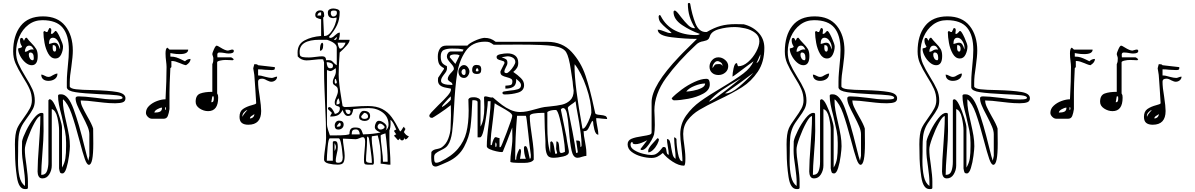

<svg xmlns="http://www.w3.org/2000/svg" viewBox="-20 -1099 8170 1313"><path d="M82 -112Q82 -184 97 -220Q108 -246 141 -291Q170 -331 184 -357.5Q198 -384 198 -413Q198 -454 182.5 -489.5Q167 -525 135 -575Q102 -629 86 -666Q70 -703 70 -747Q70 -856 121 -921.5Q172 -987 274 -987Q374 -987 426 -922Q478 -857 478 -753Q478 -715 468 -643Q457 -577 457 -533V-507Q462 -493 500.5 -488.5Q539 -484 612 -483Q722 -480 780 -470Q838 -460 838 -427Q838 -406 819.5 -399.5Q801 -393 772 -393H760Q728 -393 691.5 -397Q655 -401 647 -402Q571 -412 532 -412Q532 -392 543 -368Q554 -344 577 -303Q609 -248 617 -220L618 -118Q618 28 588 28Q574 28 560 -12Q546 -52 524 -136Q493 -254 468.5 -323Q444 -392 411 -420Q410 -418 410 -413Q410 -379 416 -345Q422 -311 434 -260Q446 -207 452 -171.5Q458 -136 458 -99Q458 -79 452 -33Q446 13 434.5 50Q423 87 407 87Q394 87 390.5 79.5Q387 72 384 53V-207Q384 -245 372.5 -295Q361 -345 334 -353V33Q334 65 317 93Q300 121 270 121Q252 121 244.5 107Q237 93 237 74Q237 10 247 -116Q248 -132 252 -192.5Q256 -253 256 -305Q241 -305 216 -259Q191 -213 170.5 -157Q150 -101 150 -78Q150 -35 161 33Q171 105 171 143V185Q171 194 157 194H151Q108 194 95.5 111.5Q83 29 83 -53V-57ZM103 2Q103 62 113 107.5Q123 153 151 173V147Q151 110 141 40Q130 -26 130 -70L131 -133Q136 -159 159.5 -206.5Q183 -254 212 -290.5Q241 -327 264 -327Q276 -327 277 -320L278 -203Q278 -153 270 -53Q262 47 262 97Q292 97 301.5 70.5Q311 44 311 7V-413Q311 -414 317 -420H321Q336 -420 355 -381Q374 -342 389 -293.5Q404 -245 404 -227V47Q422 17 427 -16Q432 -49 432 -100V-123Q432 -165 424.5 -203.5Q417 -242 402 -305Q389 -353 383 -384.5Q377 -416 377 -444Q377 -454 392 -454H399Q446 -454 483 -353.5Q520 -253 558 -96Q578 -14 584 0L591 -33V-181Q591 -204 579 -233Q567 -262 543 -308Q519 -353 508 -379.5Q497 -406 497 -427Q497 -440 517 -440Q556 -440 636 -430Q707 -419 754 -419H777Q818 -419 818 -430Q818 -443 779 -447.5Q740 -452 660 -455Q553 -460 497 -468.5Q441 -477 437 -500V-540Q437 -570 440 -604Q443 -638 444 -649Q451 -712 451 -758Q451 -858 408.5 -909.5Q366 -961 270 -961Q216 -961 175 -930Q134 -899 112 -848.5Q90 -798 90 -743Q90 -700 106 -663.5Q122 -627 154 -575Q186 -524 202 -488Q218 -452 218 -410Q218 -379 205 -354Q192 -329 166 -294Q135 -253 124 -227Q111 -197 107.5 -165Q104 -133 104 -89V-64ZM284 -887 297 -880H304L317 -907H320Q331 -907 331 -892Q331 -886 329.5 -878.5Q328 -871 328 -869L336 -867Q338 -867 347 -875.5Q356 -884 357 -887H361Q370 -887 390.5 -842Q411 -797 411 -781Q411 -753 398 -726Q385 -699 359 -699Q329 -699 310.5 -731.5Q292 -764 284.5 -805.5Q277 -847 277 -877V-880Q278 -883 280.5 -885Q283 -887 284 -887ZM131 -780Q123 -793 120 -802Q117 -811 117 -823Q117 -840 127 -840Q133 -840 136.5 -834.5Q140 -829 144 -820Q148 -830 151.5 -835.5Q155 -841 161 -841Q164 -841 164 -840Q176 -823 195 -804Q217 -782 227.5 -764Q238 -746 238 -716Q238 -653 197 -653Q175 -653 153.5 -671.5Q132 -690 118 -716.5Q104 -743 104 -764V-767Q107 -769 117.5 -771Q128 -773 131 -780ZM391 -760V-773Q391 -795 376.5 -818Q362 -841 342 -841Q315 -841 315 -799Q322 -799 333 -803Q344 -807 352 -807Q368 -807 375.5 -795.5Q383 -784 391 -760ZM340 -775Q340 -746 354 -746Q364 -746 364 -767Q364 -791 341 -791ZM150 -745Q159 -745 165 -748Q171 -751 172 -752Q185 -761 200 -761L211 -760Q210 -762 205 -770.5Q200 -779 194 -783Q188 -787 180 -787Q165 -787 157.5 -774Q150 -761 150 -745ZM204 -687Q211 -687 211 -702Q211 -740 187 -740Q177 -740 177 -724Q177 -711 184.5 -699Q192 -687 204 -687ZM286 -581Q300 -573 310 -573Q319 -573 327 -576.5Q335 -580 342 -585Q345 -586 354 -591Q363 -596 373 -596Q373 -572 355 -559Q337 -546 311 -546Q289 -546 275.5 -557Q262 -568 262 -589Q272 -589 286 -581Z M1432 -471V-660Q1437 -672 1438 -679.5Q1439 -687 1439 -700Q1439 -707 1435.5 -716Q1432 -725 1432 -730Q1432 -737 1443 -762Q1454 -787 1462 -787Q1467 -787 1486 -775Q1521 -753 1539 -753Q1544 -754 1552 -756.5Q1560 -759 1565 -760H1569Q1579 -760 1579 -750Q1579 -733 1543 -733Q1532 -733 1512 -737Q1506 -738 1498.5 -739Q1491 -740 1480 -740Q1466 -740 1466 -724L1467 -707H1559Q1562 -707 1568.5 -702.5Q1575 -698 1579 -693L1572 -687Q1558 -687 1551 -688L1523 -689Q1504 -689 1484.5 -684.5Q1465 -680 1465 -673V-460Q1470 -451 1471 -446Q1472 -441 1472 -431Q1472 -339 1403 -339Q1373 -339 1345.5 -357Q1318 -375 1318 -403Q1318 -448 1349.5 -459.5Q1381 -471 1432 -471ZM1112 -420Q1119 -552 1119 -641Q1119 -656 1115 -688Q1114 -696 1113 -707Q1112 -718 1112 -733Q1112 -748 1114.5 -759Q1117 -770 1125 -773L1139 -760H1267Q1267 -729 1209 -729Q1185 -729 1166 -732.5Q1147 -736 1145 -736V-712Q1169 -712 1185.5 -706.5Q1202 -701 1219.5 -692.5Q1237 -684 1245 -680Q1261 -696 1283 -696Q1283 -672 1252 -653Q1240 -655 1228 -660Q1216 -665 1211 -667Q1194 -674 1181 -678Q1168 -682 1152 -682V-640L1145 -633Q1139 -514 1139 -467V-353Q1135 -325 1127.5 -306Q1120 -287 1099 -287H1019Q1004 -287 991 -300Q978 -313 978 -327Q978 -355 1000.5 -376Q1023 -397 1054.5 -408.5Q1086 -420 1112 -420ZM1703 -380Q1714 -383 1722.5 -386Q1731 -389 1732 -393Q1727 -464 1726 -490Q1724 -513 1722.5 -540Q1721 -567 1719 -587Q1719 -591 1715.5 -609.5Q1712 -628 1712 -630V-633L1719 -660H1725Q1733 -660 1736.5 -659Q1740 -658 1745 -653L1859 -640Q1860 -640 1860 -635Q1860 -625 1855 -622.5Q1850 -620 1840 -620H1836Q1821 -620 1791 -622Q1769 -625 1745 -625V-583Q1766 -583 1793 -574Q1823 -566 1839 -566Q1845 -566 1856 -570.5Q1867 -575 1875 -575Q1875 -560 1863 -550Q1851 -540 1835 -540Q1824 -540 1804 -550Q1786 -561 1772 -561Q1745 -561 1745 -541Q1745 -500 1756 -438Q1766 -372 1766 -340Q1766 -246 1678 -246Q1649 -246 1633.5 -258.5Q1618 -271 1618 -300Q1618 -337 1641.5 -353.5Q1665 -370 1703 -380ZM1425 -400H1429Q1442 -400 1442 -426L1441 -440H1432ZM1109 -355Q1109 -346 1111 -346Q1112 -346 1113.5 -349.5Q1115 -353 1115 -356Q1115 -364 1112 -367H1111Q1109 -367 1109 -355ZM1036 -329Q1060 -329 1074 -335.5Q1088 -342 1088 -363Q1075 -363 1055.5 -352Q1036 -341 1036 -329ZM1638 -307Q1638 -302 1639 -300Q1643 -314 1657 -329.5Q1671 -345 1672 -347Q1659 -343 1648.5 -331Q1638 -319 1638 -307ZM1689 -289Q1701 -289 1710 -297Q1719 -305 1719 -317V-320Q1716 -315 1707.5 -310.5Q1699 -306 1694 -301Q1689 -296 1689 -289Z M2203 -83Q2210 -125 2210 -156Q2210 -254 2203 -392Q2202 -414 2199 -489Q2196 -564 2196 -630V-673L2190 -693L2177 -694Q2160 -694 2126 -690Q2092 -686 2075 -686Q2059 -686 2043 -693Q2027 -700 2016 -713L2015 -740Q2015 -797 2062.5 -822.5Q2110 -848 2176 -853V-967Q2155 -972 2145.5 -977.5Q2136 -983 2136 -997Q2136 -1011 2145.5 -1019.5Q2155 -1028 2169 -1028Q2185 -1028 2191 -1020Q2197 -1012 2197 -994Q2197 -981 2190 -980L2196 -853H2200Q2221 -853 2240 -876Q2259 -899 2270.5 -929.5Q2282 -960 2282 -979Q2277 -979 2271 -977Q2265 -975 2260 -975Q2242 -975 2232 -983.5Q2222 -992 2222 -1014Q2222 -1028 2233 -1034.5Q2244 -1041 2258 -1041Q2273 -1041 2288 -1035.5Q2303 -1030 2303 -1017Q2303 -966 2285 -927.5Q2267 -889 2230 -847Q2232 -841 2236 -840H2240Q2253 -840 2270 -857Q2281 -867 2288 -871.5Q2295 -876 2304 -876Q2304 -846 2296 -827H2371Q2371 -810 2348 -784.5Q2325 -759 2303 -740Q2296 -652 2296 -588Q2296 -534 2316 -416L2323 -373L2336 -367H2339Q2366 -367 2418 -371Q2431 -372 2450.5 -373Q2470 -374 2496 -374Q2555 -374 2594 -353.5Q2633 -333 2659 -297Q2685 -261 2716 -200Q2722 -203 2725.5 -209Q2729 -215 2730 -216Q2736 -228 2743 -233Q2743 -229 2747 -223.5Q2751 -218 2753 -218Q2751 -213 2747 -205.5Q2743 -198 2742 -196Q2756 -172 2776 -167Q2773 -161 2766 -153.5Q2759 -146 2753 -146Q2750 -146 2747 -150Q2744 -154 2743 -158V-154Q2743 -139 2730 -139Q2716 -139 2716 -153L2703 -140Q2700 -141 2688.5 -155Q2677 -169 2675 -170Q2675 -173 2681 -176.5Q2687 -180 2690 -180Q2687 -184 2683 -190Q2679 -196 2676 -200V-207Q2678 -208 2683 -210.5Q2688 -213 2690 -213Q2688 -217 2676.5 -243Q2665 -269 2650 -280L2651 -257Q2651 -226 2643 -207V-137Q2643 -110 2647 -54Q2648 -40 2649 -20Q2650 0 2650 27H2636Q2626 25 2609.5 23Q2593 21 2583 20Q2584 7 2584 -20Q2584 -106 2563 -173L2523 -167L2522 -151Q2522 -124 2530 -70Q2531 -62 2534 -36.5Q2537 -11 2537 11Q2537 25 2530 27H2495Q2478 27 2473.5 21Q2469 15 2469 -7Q2469 -27 2473 -69Q2477 -109 2477 -130Q2477 -161 2461 -161Q2452 -161 2438 -154Q2422 -147 2413 -147Q2399 -147 2371 -149Q2341 -151 2325 -151Q2325 -131 2331 -93Q2337 -53 2337 -34Q2337 -2 2328.5 12.5Q2320 27 2290 27Q2258 27 2227 19.5Q2196 12 2196 -9Q2196 -29 2199 -52Q2202 -75 2203 -83ZM2259 -986Q2270 -986 2277 -993Q2284 -1000 2284 -1010Q2284 -1021 2279.5 -1024Q2275 -1027 2263 -1027Q2251 -1027 2246.5 -1023.5Q2242 -1020 2242 -1009Q2242 -1001 2246.5 -993.5Q2251 -986 2259 -986ZM2150 -993H2176V-1015Q2165 -1015 2159 -1010Q2153 -1005 2150 -993ZM2263 -827Q2265 -826 2270 -826Q2276 -826 2279.5 -831Q2283 -836 2283 -843V-847ZM2224 -688Q2239 -688 2245.5 -684.5Q2252 -681 2260 -672Q2271 -659 2283 -653V-773Q2283 -805 2216 -827H2166Q2029 -827 2029 -744Q2029 -727 2032.5 -719.5Q2036 -712 2049.5 -709Q2063 -706 2093 -706Q2109 -706 2139 -710Q2169 -714 2184 -714Q2210 -714 2210 -687ZM2190 -794V-790Q2190 -752 2168 -752V-757Q2168 -800 2183 -807Q2190 -804 2190 -794ZM2303 -767Q2304 -766 2306 -766Q2317 -766 2328.5 -780Q2340 -794 2343 -807H2289Q2294 -777 2303 -767ZM2238 -632Q2249 -632 2253 -636Q2257 -640 2257 -651Q2257 -662 2243 -668Q2229 -674 2214 -674Q2214 -658 2219.5 -645Q2225 -632 2238 -632ZM2216 -247Q2216 -236 2223 -212Q2230 -188 2236 -173H2266Q2370 -173 2370 -184Q2370 -206 2378.5 -216.5Q2387 -227 2408 -227Q2435 -227 2444.5 -218.5Q2454 -210 2463 -180Q2534 -182 2583 -193Q2580 -194 2568.5 -199.5Q2557 -205 2550 -212.5Q2543 -220 2543 -230Q2543 -244 2550.5 -258.5Q2558 -273 2571 -273Q2586 -273 2605 -259.5Q2624 -246 2624 -231Q2624 -223 2622.5 -217.5Q2621 -212 2616 -207Q2627 -213 2632 -223.5Q2637 -234 2637 -246Q2637 -300 2596.5 -330Q2556 -360 2501 -360Q2461 -360 2396 -353Q2392 -330 2385 -318Q2378 -306 2359 -306Q2336 -306 2323 -347Q2308 -319 2289.5 -310.5Q2271 -302 2238 -302Q2238 -307 2243 -314.5Q2248 -322 2250 -327Q2248 -329 2223 -353V-360Q2224 -363 2226.5 -365Q2229 -367 2230 -367Q2242 -367 2253 -351.5Q2264 -336 2270 -320Q2304 -326 2304 -358Q2304 -365 2300.5 -368Q2297 -371 2289 -373Q2280 -375 2274.5 -380Q2269 -385 2269 -398Q2269 -414 2280 -436Q2284 -445 2287.5 -456Q2291 -467 2291 -477Q2291 -494 2285.5 -501.5Q2280 -509 2271 -514Q2263 -519 2259.5 -523.5Q2256 -528 2256 -539Q2256 -553 2266 -573Q2277 -593 2277 -610Q2277 -630 2276 -633Q2251 -613 2240 -613H2236L2216 -620ZM2269 -539Q2269 -528 2276 -527Q2282 -529 2283 -533V-540L2276 -560Q2271 -558 2270 -555.5Q2269 -553 2269 -547V-543ZM2281 -385Q2303 -385 2303 -396V-400L2296 -427Q2281 -417 2281 -385ZM2364 -319Q2370 -319 2373.5 -324.5Q2377 -330 2377 -337Q2377 -349 2353 -349H2342Q2342 -338 2348 -328.5Q2354 -319 2364 -319ZM2468 -341Q2487 -341 2499 -332.5Q2511 -324 2511 -306Q2511 -289 2500.5 -280.5Q2490 -272 2473 -272Q2459 -272 2447.5 -278.5Q2436 -285 2436 -299Q2436 -314 2445 -327.5Q2454 -341 2468 -341ZM2473 -286Q2483 -286 2490 -290Q2497 -294 2497 -303Q2497 -313 2489.5 -320Q2482 -327 2472 -327H2470Q2450 -307 2450 -301V-300Q2453 -286 2473 -286ZM2299 -274Q2313 -274 2321.5 -267.5Q2330 -261 2330 -247Q2330 -232 2319.5 -222.5Q2309 -213 2293 -213Q2269 -213 2269 -241Q2269 -254 2277 -264Q2285 -274 2299 -274ZM2283 -233H2293Q2302 -233 2306 -236Q2310 -239 2310 -247Q2310 -257 2303 -260Q2287 -247 2283 -233ZM2583 -213Q2591 -213 2600.5 -218Q2610 -223 2610 -230V-233Q2594 -254 2579 -254Q2573 -254 2567.5 -247Q2562 -240 2562 -233Q2562 -225 2568 -219Q2574 -213 2583 -213ZM2385 -180H2440Q2440 -194 2433.5 -204Q2427 -214 2414 -214Q2397 -214 2391 -206.5Q2385 -199 2385 -180ZM2591 -83Q2599 -23 2599 7H2631Q2631 -79 2616 -187Q2615 -186 2599 -181.5Q2583 -177 2583 -171Q2583 -141 2591 -83ZM2518 15H2523Q2523 -20 2513 -85.5Q2503 -151 2503 -153L2496 -167L2490 -160V-138Q2490 -123 2489 -103Q2488 -83 2487 -72Q2483 -28 2483 -4Q2483 8 2492.5 11.5Q2502 15 2518 15ZM2293 14Q2310 14 2317 4.5Q2324 -5 2324 -23Q2323 -36 2320 -67Q2317 -98 2310.5 -125.5Q2304 -153 2296 -153H2236Q2226 -153 2220.5 -92Q2215 -31 2215 0H2256V-127Q2256 -134 2270 -134Q2283 -134 2286.5 -122.5Q2290 -111 2290 -93Q2290 -73 2283 -47Q2282 -42 2279 -27Q2276 -12 2276 1Q2276 9 2280 11.5Q2284 14 2293 14ZM2277 -93Q2277 -101 2274.5 -107Q2272 -113 2268 -120V-66Q2272 -73 2274.5 -79.5Q2277 -86 2277 -93Z M2930 -60Q2938 -70 2947 -74Q2956 -78 2969 -80Q2972 -81 2983 -83.5Q2994 -86 3003 -93Q3032 -115 3045.5 -151Q3059 -187 3061 -218.5Q3063 -250 3064 -310L3063 -380Q3028 -352 2983.5 -322.5Q2939 -293 2936 -293Q2916 -293 2916 -308Q2916 -315 2929.5 -330Q2943 -345 2977 -379Q3018 -418 3041 -444.5Q3064 -471 3064 -487Q3064 -491 3063 -493Q3055 -495 3029 -499.5Q3003 -504 2989 -516Q2975 -528 2975 -550L2976 -567L3016 -627V-633Q2989 -647 2981.5 -664.5Q2974 -682 2974 -713Q2974 -743 2987.5 -765Q3001 -787 3030 -787H3176Q3188 -802 3224 -819Q3260 -836 3290 -840H3293Q3316 -840 3333.5 -834Q3351 -828 3370 -813H3723Q3826 -813 3889.5 -743.5Q3953 -674 3984 -582Q4015 -490 4043 -358Q4046 -347 4050 -327Q4051 -320 4060 -317Q4069 -314 4085 -313Q4108 -311 4119.5 -306Q4131 -301 4132 -285Q4122 -285 4111 -286.5Q4100 -288 4094 -288Q4076 -291 4057 -291Q4057 -277 4060 -259.5Q4063 -242 4064 -237Q4072 -199 4072 -178Q4053 -178 4044.5 -213.5Q4036 -249 4036 -267L4030 -273Q4022 -259 4018 -250.5Q4014 -242 4012 -237Q4003 -217 3996 -209.5Q3989 -202 3971 -202Q3971 -176 3981 -128Q3982 -121 3986 -97.5Q3990 -74 3990 -53V-33Q3981 -33 3961 -27Q3942 -20 3929 -20Q3900 -20 3889 -68Q3878 -116 3871 -207Q3865 -284 3857 -322Q3849 -360 3830 -360Q3827 -360 3821.5 -356.5Q3816 -353 3816 -350V-347L3850 -180Q3853 -169 3858 -132Q3869 -71 3870 -67V-59Q3870 -38 3832 -29Q3794 -20 3762 -20Q3730 -20 3720 -44.5Q3710 -69 3710 -108V-133Q3708 -153 3705.5 -221Q3703 -289 3703 -327H3683Q3656 -327 3629.5 -322.5Q3603 -318 3603 -305Q3603 -275 3607.5 -240Q3612 -205 3617 -171Q3618 -164 3624 -120.5Q3630 -77 3630 -37V-7Q3616 15 3563 15H3547Q3470 15 3470 7Q3470 -25 3477 -72Q3478 -80 3481 -106Q3484 -132 3484 -153L3483 -227Q3477 -209 3447 -133Q3447 -133 3423 -73Q3422 -71 3420.5 -66Q3419 -61 3416.5 -60Q3414 -59 3410 -59Q3398 -59 3373 -64.5Q3348 -70 3328.5 -79Q3309 -88 3309 -99Q3309 -157 3322 -252Q3323 -263 3329 -312.5Q3335 -362 3335 -407H3316Q3316 -388 3308 -325Q3300 -262 3288 -211Q3276 -160 3263 -160H3246V-400Q3246 -408 3237.5 -411Q3229 -414 3220 -414Q3213 -414 3210 -413Q3206 -299 3197.5 -230Q3189 -161 3153.5 -94.5Q3118 -28 3043 7Q3040 8 3004.5 24Q2969 40 2960 40Q2940 40 2934.5 23Q2929 6 2929 -19V-27Q2929 -55 2930 -60ZM2962 14Q2971 14 2979.5 11Q2988 8 2990 7Q3069 -31 3111.5 -81.5Q3154 -132 3169.5 -194.5Q3185 -257 3185 -343Q3185 -366 3183 -420Q3188 -429 3197 -431.5Q3206 -434 3219 -434H3225Q3237 -434 3251.5 -427Q3266 -420 3266 -407V-233Q3292 -276 3292 -367Q3292 -393 3290 -433Q3292 -439 3296 -440H3299Q3307 -440 3321 -436Q3335 -432 3342 -432Q3347 -432 3350 -433Q3390 -399 3414.5 -380.5Q3439 -362 3471 -347.5Q3503 -333 3536 -333Q3560 -333 3583 -337.5Q3606 -342 3641 -352Q3687 -365 3703 -367Q3716 -369 3740 -371Q3791 -376 3823.5 -383.5Q3856 -391 3879.5 -413.5Q3903 -436 3903 -479Q3900 -494 3898.5 -512.5Q3897 -531 3896 -541L3884 -620Q3871 -711 3851.5 -742.5Q3832 -774 3767 -784Q3702 -794 3523 -794Q3381 -794 3356 -793Q3338 -806 3327.5 -810Q3317 -814 3297 -814Q3209 -814 3164.5 -749.5Q3120 -685 3106 -595Q3092 -505 3085 -363Q3080 -256 3072 -196.5Q3064 -137 3043 -107Q3036 -96 3024.5 -88Q3013 -80 2994 -71Q2971 -60 2960 -50.5Q2949 -41 2949 -27V-15Q2949 14 2962 14ZM3074 -518Q3074 -527 3070 -531.5Q3066 -536 3058 -540Q3057 -541 3052.5 -544Q3048 -547 3045 -551Q3042 -555 3042 -560Q3042 -579 3071 -608Q3074 -611 3079 -617.5Q3084 -624 3084 -627Q3084 -638 3078.5 -646.5Q3073 -655 3061 -668Q3048 -683 3042 -692.5Q3036 -702 3036 -714Q3036 -726 3044 -736.5Q3052 -747 3063 -747H3143L3150 -760Q3128 -765 3113.5 -766Q3099 -767 3072 -767Q3037 -767 3015.5 -757.5Q2994 -748 2994 -713Q2994 -687 3002 -672.5Q3010 -658 3036 -647L3037 -633Q3037 -621 3031.5 -611Q3026 -601 3016 -589Q3006 -576 3001 -566.5Q2996 -557 2996 -546Q2996 -518 3074 -518ZM3463 -479Q3501 -482 3522 -489Q3543 -496 3543 -516Q3543 -531 3527.5 -544.5Q3512 -558 3510 -560V-551Q3510 -519 3491 -506Q3472 -493 3436 -493V-513Q3442 -514 3457.5 -515Q3473 -516 3478.5 -522Q3484 -528 3484 -542Q3484 -555 3474.5 -560.5Q3465 -566 3446 -571Q3425 -576 3413.5 -583Q3402 -590 3402 -607L3403 -613L3430 -667V-670Q3430 -677 3424 -680Q3418 -683 3406 -686Q3392 -689 3384 -694Q3376 -699 3376 -710Q3376 -723 3402.5 -728.5Q3429 -734 3450 -734Q3484 -734 3504 -718Q3524 -702 3524 -669Q3524 -649 3515.5 -635Q3507 -621 3490 -607Q3521 -586 3542.5 -564.5Q3564 -543 3564 -517Q3564 -478 3522 -465.5Q3480 -453 3432 -453Q3416 -453 3416 -464Q3416 -471 3426.5 -473.5Q3437 -476 3463 -479ZM3094 -662 3123 -720Q3114 -725 3107.5 -726Q3101 -727 3089 -727Q3078 -727 3067 -723.5Q3056 -720 3056 -710V-707ZM3444 -599Q3452 -599 3466.5 -613.5Q3481 -628 3492.5 -646.5Q3504 -665 3504 -675Q3504 -694 3487.5 -704Q3471 -714 3450 -714Q3445 -713 3433 -711.5Q3421 -710 3410 -707Q3432 -700 3441 -693.5Q3450 -687 3450 -669Q3450 -656 3439 -638Q3429 -620 3429 -610Q3429 -599 3444 -599ZM3963 -220Q3964 -219 3966 -219Q3976 -219 3989.5 -241.5Q4003 -264 4013.5 -292Q4024 -320 4024 -328Q4024 -403 3990 -502Q3956 -601 3910 -660L3909 -643Q3909 -516 3963 -220ZM3238 -655Q3256 -655 3263.5 -648Q3271 -641 3271 -623Q3271 -607 3264 -600Q3257 -593 3241 -593Q3209 -593 3209 -620Q3209 -655 3238 -655ZM3153 -654Q3168 -654 3179 -639.5Q3190 -625 3190 -610Q3190 -595 3179.5 -580.5Q3169 -566 3154 -566Q3135 -566 3125 -578.5Q3115 -591 3115 -611Q3115 -626 3126.5 -640Q3138 -654 3153 -654ZM3234 -613Q3236 -611 3243 -611Q3249 -611 3252 -613Q3252 -630 3243 -633Q3234 -630 3234 -613ZM3153 -586Q3164 -586 3164 -604V-611Q3164 -627 3153 -627Q3145 -627 3140.5 -620.5Q3136 -614 3136 -607Q3136 -599 3140.5 -592.5Q3145 -586 3153 -586ZM3003 -373V-367Q3016 -373 3039.5 -393.5Q3063 -414 3063 -420V-440Q3053 -432 3028 -404Q3003 -376 3003 -373ZM3920 -53Q3925 -53 3928 -54Q3931 -55 3931 -62L3920 -138Q3936 -138 3941 -136Q3946 -134 3947.5 -123Q3949 -112 3950 -93Q3957 -95 3957 -106V-109Q3957 -142 3952 -182Q3947 -222 3941 -258Q3935 -294 3933 -304Q3921 -366 3916 -407Q3904 -395 3886 -384Q3874 -376 3868.5 -370.5Q3863 -365 3863 -360Q3877 -293 3895 -199Q3913 -105 3920 -53ZM3403 -93Q3407 -93 3445 -193Q3483 -293 3483 -307Q3483 -319 3462 -333.5Q3441 -348 3401 -370Q3393 -374 3380.5 -381.5Q3368 -389 3363 -393Q3360 -360 3356.5 -332.5Q3353 -305 3351 -283Q3343 -225 3339 -185Q3335 -145 3335 -107H3343Q3348 -130 3355 -145.5Q3362 -161 3369 -161Q3375 -161 3381.5 -158Q3388 -155 3396 -155V-93ZM3772 -75Q3776 -46 3780 -46Q3782 -46 3786 -48.5Q3790 -51 3790 -53Q3789 -58 3786.5 -66.5Q3784 -75 3783 -80L3785 -132Q3796 -132 3799.5 -121.5Q3803 -111 3804 -91Q3805 -70 3807.5 -61.5Q3810 -53 3819 -53H3823L3843 -60V-77Q3843 -97 3832.5 -166Q3822 -235 3807.5 -291Q3793 -347 3781 -347Q3742 -347 3723 -333V-238Q3723 -181 3727 -137.5Q3731 -94 3743 -53V-127L3750 -133Q3760 -130 3764.5 -115Q3769 -100 3772 -75ZM3503 -7H3510Q3510 -23 3515 -39.5Q3520 -56 3525.5 -67Q3531 -78 3533 -81Q3543 -81 3543 -64V-60Q3542 -51 3540 -36.5Q3538 -22 3536 -13H3576Q3563 -48 3563 -86Q3563 -100 3573 -100Q3581 -100 3587 -81.5Q3593 -63 3598 -35L3603 -13Q3610 -15 3610 -26V-29V-40Q3601 -101 3593 -183Q3580 -307 3576 -307H3516Q3503 -163 3503 -7ZM3367 -109Q3367 -93 3371 -93Q3376 -96 3376 -109Q3376 -117 3371 -125Q3367 -125 3367 -109Z M4435 -19Q4404 -19 4366 -29Q4328 -39 4300 -60Q4272 -81 4272 -112Q4272 -139 4298.5 -150Q4325 -161 4374 -168Q4407 -173 4421.5 -177.5Q4436 -182 4436 -193V-400Q4436 -514 4626 -713L4650 -738Q4739 -827 4746 -833Q4664 -833 4571 -844.5Q4478 -856 4478 -896Q4491 -896 4504.5 -891Q4518 -886 4521 -885Q4549 -873 4563 -873H4573Q4558 -891 4537 -906Q4510 -929 4497 -945.5Q4484 -962 4484 -987Q4486 -996 4492 -996Q4495 -996 4497 -992.5Q4499 -989 4500 -987Q4534 -922 4596.5 -890.5Q4659 -859 4738 -859Q4759 -859 4766 -867Q4702 -889 4644 -928Q4586 -967 4586 -1017V-1020Q4587 -1023 4589.5 -1025Q4592 -1027 4593 -1027Q4600 -1027 4610 -1016.5Q4620 -1006 4636 -984Q4665 -947 4686.5 -926.5Q4708 -906 4730 -906Q4732 -906 4733 -907Q4708 -947 4696 -987Q4684 -1027 4684 -1073Q4684 -1075 4686.5 -1077Q4689 -1079 4692 -1079Q4698 -1079 4700 -1073Q4712 -1000 4735.5 -940Q4759 -880 4807 -880H4813Q4864 -910 4908.5 -922Q4953 -934 5010 -934L5066 -933Q5129 -917 5168 -874.5Q5207 -832 5207 -771Q5207 -675 5162.5 -609Q5118 -543 5055 -503Q4992 -463 4891 -415Q4808 -375 4761.5 -347Q4715 -319 4683.5 -278.5Q4652 -238 4652 -183Q4652 -154 4660 -102Q4661 -94 4664 -68.5Q4667 -43 4667 -20V-10Q4667 34 4657 34Q4622 34 4579 6Q4536 -22 4513 -53Q4493 -36 4475.5 -27.5Q4458 -19 4435 -19ZM4647 4Q4647 -21 4644 -50Q4641 -79 4640 -89Q4632 -149 4632 -181Q4632 -252 4672 -308.5Q4712 -365 4769 -406Q4826 -447 4919 -502Q5013 -558 5063.5 -596.5Q5114 -635 5133 -680L5096 -653Q4994 -575 4989 -575Q4989 -597 4996.5 -632Q5004 -667 5017 -667H5020Q5021 -663 5023.5 -654.5Q5026 -646 5029 -646Q5062 -646 5095.5 -675Q5129 -704 5151 -745Q5173 -786 5173 -817Q5173 -852 5144.5 -874Q5116 -896 5076.5 -905Q5037 -914 5003 -914Q4948 -914 4895 -899Q4842 -884 4833 -847L4826 -833Q4819 -826 4811.5 -823Q4804 -820 4790 -817Q4760 -813 4740 -793Q4616 -678 4535.5 -567Q4455 -456 4455 -343Q4455 -326 4457 -294L4458 -244Q4458 -206 4453 -180Q4450 -167 4435.5 -140.5Q4421 -114 4403 -93.5Q4385 -73 4370 -73H4366Q4364 -74 4362 -76Q4360 -78 4360 -79V-80L4406 -140Q4400 -137 4384 -129.5Q4368 -122 4353.5 -117.5Q4339 -113 4326 -113Q4316 -113 4310.5 -116Q4305 -119 4305 -128Q4292 -128 4292 -109Q4292 -88 4318 -72Q4344 -56 4378 -47.5Q4412 -39 4434 -39Q4453 -39 4466 -46Q4479 -53 4490.5 -66Q4502 -79 4513 -93Q4515 -94 4520 -94Q4529 -94 4532.5 -87.5Q4536 -81 4537 -70Q4539 -56 4541.5 -49.5Q4544 -43 4553 -40V-47Q4553 -64 4547 -96Q4541 -130 4541 -148Q4555 -148 4560.5 -133.5Q4566 -119 4570 -89Q4576 -56 4581 -39Q4586 -22 4600 -13V-17Q4600 -48 4595 -85Q4594 -94 4592 -116.5Q4590 -139 4590 -158Q4591 -158 4591.5 -159Q4592 -160 4593 -160Q4596 -159 4600 -155.5Q4604 -152 4606 -149Q4606 -106 4616 -51Q4626 4 4647 4ZM5153 -667Q5165 -673 5172.5 -689Q5180 -705 5180 -720V-727ZM4893 -707Q4918 -707 4939 -689Q4960 -671 4960 -647Q4960 -620 4940 -603Q4920 -586 4893 -586Q4866 -586 4849 -601.5Q4832 -617 4832 -643Q4832 -668 4849.5 -687.5Q4867 -707 4893 -707ZM4853 -640V-633Q4864 -652 4870 -656.5Q4876 -661 4898 -661Q4906 -661 4911.5 -658.5Q4917 -656 4920 -647V-653Q4920 -664 4908.5 -672.5Q4897 -681 4886 -681Q4874 -681 4863.5 -667Q4853 -653 4853 -640ZM4939 -461Q4940 -460 4942 -460Q4980 -460 5033.5 -505.5Q5087 -551 5132 -601Q5058 -543 4939 -461ZM4827 -404Q4844 -408 4892.5 -443Q4941 -478 4986.5 -514.5Q5032 -551 5047 -564Q4965 -516 4915.5 -482Q4866 -448 4827 -404ZM4810 -560Q4825 -560 4829.5 -549Q4834 -538 4834 -522Q4834 -483 4789 -458.5Q4744 -434 4686.5 -423.5Q4629 -413 4592 -413Q4585 -413 4581.5 -415.5Q4578 -418 4573 -427Q4599 -455 4641.5 -486.5Q4684 -518 4730 -539Q4776 -560 4810 -560ZM4673 -473H4676Q4688 -473 4719 -478.5Q4750 -484 4776 -496.5Q4802 -509 4802 -528Q4771 -528 4730.5 -512Q4690 -496 4673 -473ZM4486 -147Q4486 -134 4474.5 -112Q4463 -90 4445.5 -73.5Q4428 -57 4413 -57V-73Q4417 -90 4445.5 -120.5Q4474 -151 4476 -154Q4481 -154 4486 -147Z M5359 -112Q5359 -184 5374 -220Q5385 -246 5418 -291Q5447 -331 5461 -357.5Q5475 -384 5475 -413Q5475 -454 5459.5 -489.5Q5444 -525 5412 -575Q5379 -629 5363 -666Q5347 -703 5347 -747Q5347 -856 5398 -921.5Q5449 -987 5551 -987Q5651 -987 5703 -922Q5755 -857 5755 -753Q5755 -715 5745 -643Q5734 -577 5734 -533V-507Q5739 -493 5777.5 -488.5Q5816 -484 5889 -483Q5999 -480 6057 -470Q6115 -460 6115 -427Q6115 -406 6096.5 -399.5Q6078 -393 6049 -393H6037Q6005 -393 5968.5 -397Q5932 -401 5924 -402Q5848 -412 5809 -412Q5809 -392 5820 -368Q5831 -344 5854 -303Q5886 -248 5894 -220L5895 -118Q5895 28 5865 28Q5851 28 5837 -12Q5823 -52 5801 -136Q5770 -254 5745.5 -323Q5721 -392 5688 -420Q5687 -418 5687 -413Q5687 -379 5693 -345Q5699 -311 5711 -260Q5723 -207 5729 -171.5Q5735 -136 5735 -99Q5735 -79 5729 -33Q5723 13 5711.5 50Q5700 87 5684 87Q5671 87 5667.5 79.5Q5664 72 5661 53V-207Q5661 -245 5649.5 -295Q5638 -345 5611 -353V33Q5611 65 5594 93Q5577 121 5547 121Q5529 121 5521.5 107Q5514 93 5514 74Q5514 10 5524 -116Q5525 -132 5529 -192.5Q5533 -253 5533 -305Q5518 -305 5493 -259Q5468 -213 5447.5 -157Q5427 -101 5427 -78Q5427 -35 5438 33Q5448 105 5448 143V185Q5448 194 5434 194H5428Q5385 194 5372.5 111.5Q5360 29 5360 -53V-57ZM5380 2Q5380 62 5390 107.5Q5400 153 5428 173V147Q5428 110 5418 40Q5407 -26 5407 -70L5408 -133Q5413 -159 5436.5 -206.5Q5460 -254 5489 -290.5Q5518 -327 5541 -327Q5553 -327 5554 -320L5555 -203Q5555 -153 5547 -53Q5539 47 5539 97Q5569 97 5578.5 70.5Q5588 44 5588 7V-413Q5588 -414 5594 -420H5598Q5613 -420 5632 -381Q5651 -342 5666 -293.5Q5681 -245 5681 -227V47Q5699 17 5704 -16Q5709 -49 5709 -100V-123Q5709 -165 5701.5 -203.5Q5694 -242 5679 -305Q5666 -353 5660 -384.5Q5654 -416 5654 -444Q5654 -454 5669 -454H5676Q5723 -454 5760 -353.5Q5797 -253 5835 -96Q5855 -14 5861 0L5868 -33V-181Q5868 -204 5856 -233Q5844 -262 5820 -308Q5796 -353 5785 -379.5Q5774 -406 5774 -427Q5774 -440 5794 -440Q5833 -440 5913 -430Q5984 -419 6031 -419H6054Q6095 -419 6095 -430Q6095 -443 6056 -447.5Q6017 -452 5937 -455Q5830 -460 5774 -468.5Q5718 -477 5714 -500V-540Q5714 -570 5717 -604Q5720 -638 5721 -649Q5728 -712 5728 -758Q5728 -858 5685.5 -909.5Q5643 -961 5547 -961Q5493 -961 5452 -930Q5411 -899 5389 -848.5Q5367 -798 5367 -743Q5367 -700 5383 -663.5Q5399 -627 5431 -575Q5463 -524 5479 -488Q5495 -452 5495 -410Q5495 -379 5482 -354Q5469 -329 5443 -294Q5412 -253 5401 -227Q5388 -197 5384.5 -165Q5381 -133 5381 -89V-64ZM5561 -887 5574 -880H5581L5594 -907H5597Q5608 -907 5608 -892Q5608 -886 5606.5 -878.5Q5605 -871 5605 -869L5613 -867Q5615 -867 5624 -875.5Q5633 -884 5634 -887H5638Q5647 -887 5667.5 -842Q5688 -797 5688 -781Q5688 -753 5675 -726Q5662 -699 5636 -699Q5606 -699 5587.5 -731.5Q5569 -764 5561.5 -805.5Q5554 -847 5554 -877V-880Q5555 -883 5557.5 -885Q5560 -887 5561 -887ZM5408 -780Q5400 -793 5397 -802Q5394 -811 5394 -823Q5394 -840 5404 -840Q5410 -840 5413.5 -834.5Q5417 -829 5421 -820Q5425 -830 5428.5 -835.5Q5432 -841 5438 -841Q5441 -841 5441 -840Q5453 -823 5472 -804Q5494 -782 5504.5 -764Q5515 -746 5515 -716Q5515 -653 5474 -653Q5452 -653 5430.5 -671.5Q5409 -690 5395 -716.5Q5381 -743 5381 -764V-767Q5384 -769 5394.5 -771Q5405 -773 5408 -780ZM5668 -760V-773Q5668 -795 5653.5 -818Q5639 -841 5619 -841Q5592 -841 5592 -799Q5599 -799 5610 -803Q5621 -807 5629 -807Q5645 -807 5652.5 -795.5Q5660 -784 5668 -760ZM5617 -775Q5617 -746 5631 -746Q5641 -746 5641 -767Q5641 -791 5618 -791ZM5427 -745Q5436 -745 5442 -748Q5448 -751 5449 -752Q5462 -761 5477 -761L5488 -760Q5487 -762 5482 -770.5Q5477 -779 5471 -783Q5465 -787 5457 -787Q5442 -787 5434.5 -774Q5427 -761 5427 -745ZM5481 -687Q5488 -687 5488 -702Q5488 -740 5464 -740Q5454 -740 5454 -724Q5454 -711 5461.5 -699Q5469 -687 5481 -687ZM5563 -581Q5577 -573 5587 -573Q5596 -573 5604 -576.5Q5612 -580 5619 -585Q5622 -586 5631 -591Q5640 -596 5650 -596Q5650 -572 5632 -559Q5614 -546 5588 -546Q5566 -546 5552.5 -557Q5539 -568 5539 -589Q5549 -589 5563 -581Z M6267 -112Q6267 -184 6282 -220Q6293 -246 6326 -291Q6355 -331 6369 -357.5Q6383 -384 6383 -413Q6383 -454 6367.5 -489.5Q6352 -525 6320 -575Q6287 -629 6271 -666Q6255 -703 6255 -747Q6255 -856 6306 -921.5Q6357 -987 6459 -987Q6559 -987 6611 -922Q6663 -857 6663 -753Q6663 -715 6653 -643Q6642 -577 6642 -533V-507Q6647 -493 6685.5 -488.5Q6724 -484 6797 -483Q6907 -480 6965 -470Q7023 -460 7023 -427Q7023 -406 7004.5 -399.5Q6986 -393 6957 -393H6945Q6913 -393 6876.5 -397Q6840 -401 6832 -402Q6756 -412 6717 -412Q6717 -392 6728 -368Q6739 -344 6762 -303Q6794 -248 6802 -220L6803 -118Q6803 28 6773 28Q6759 28 6745 -12Q6731 -52 6709 -136Q6678 -254 6653.5 -323Q6629 -392 6596 -420Q6595 -418 6595 -413Q6595 -379 6601 -345Q6607 -311 6619 -260Q6631 -207 6637 -171.5Q6643 -136 6643 -99Q6643 -79 6637 -33Q6631 13 6619.5 50Q6608 87 6592 87Q6579 87 6575.5 79.5Q6572 72 6569 53V-207Q6569 -245 6557.5 -295Q6546 -345 6519 -353V33Q6519 65 6502 93Q6485 121 6455 121Q6437 121 6429.5 107Q6422 93 6422 74Q6422 10 6432 -116Q6433 -132 6437 -192.5Q6441 -253 6441 -305Q6426 -305 6401 -259Q6376 -213 6355.5 -157Q6335 -101 6335 -78Q6335 -35 6346 33Q6356 105 6356 143V185Q6356 194 6342 194H6336Q6293 194 6280.5 111.5Q6268 29 6268 -53V-57ZM6288 2Q6288 62 6298 107.5Q6308 153 6336 173V147Q6336 110 6326 40Q6315 -26 6315 -70L6316 -133Q6321 -159 6344.5 -206.5Q6368 -254 6397 -290.5Q6426 -327 6449 -327Q6461 -327 6462 -320L6463 -203Q6463 -153 6455 -53Q6447 47 6447 97Q6477 97 6486.5 70.5Q6496 44 6496 7V-413Q6496 -414 6502 -420H6506Q6521 -420 6540 -381Q6559 -342 6574 -293.5Q6589 -245 6589 -227V47Q6607 17 6612 -16Q6617 -49 6617 -100V-123Q6617 -165 6609.5 -203.5Q6602 -242 6587 -305Q6574 -353 6568 -384.5Q6562 -416 6562 -444Q6562 -454 6577 -454H6584Q6631 -454 6668 -353.5Q6705 -253 6743 -96Q6763 -14 6769 0L6776 -33V-181Q6776 -204 6764 -233Q6752 -262 6728 -308Q6704 -353 6693 -379.5Q6682 -406 6682 -427Q6682 -440 6702 -440Q6741 -440 6821 -430Q6892 -419 6939 -419H6962Q7003 -419 7003 -430Q7003 -443 6964 -447.5Q6925 -452 6845 -455Q6738 -460 6682 -468.5Q6626 -477 6622 -500V-540Q6622 -570 6625 -604Q6628 -638 6629 -649Q6636 -712 6636 -758Q6636 -858 6593.5 -909.5Q6551 -961 6455 -961Q6401 -961 6360 -930Q6319 -899 6297 -848.5Q6275 -798 6275 -743Q6275 -700 6291 -663.5Q6307 -627 6339 -575Q6371 -524 6387 -488Q6403 -452 6403 -410Q6403 -379 6390 -354Q6377 -329 6351 -294Q6320 -253 6309 -227Q6296 -197 6292.5 -165Q6289 -133 6289 -89V-64ZM6469 -887 6482 -880H6489L6502 -907H6505Q6516 -907 6516 -892Q6516 -886 6514.5 -878.5Q6513 -871 6513 -869L6521 -867Q6523 -867 6532 -875.5Q6541 -884 6542 -887H6546Q6555 -887 6575.5 -842Q6596 -797 6596 -781Q6596 -753 6583 -726Q6570 -699 6544 -699Q6514 -699 6495.5 -731.5Q6477 -764 6469.5 -805.5Q6462 -847 6462 -877V-880Q6463 -883 6465.5 -885Q6468 -887 6469 -887ZM6316 -780Q6308 -793 6305 -802Q6302 -811 6302 -823Q6302 -840 6312 -840Q6318 -840 6321.5 -834.5Q6325 -829 6329 -820Q6333 -830 6336.5 -835.5Q6340 -841 6346 -841Q6349 -841 6349 -840Q6361 -823 6380 -804Q6402 -782 6412.5 -764Q6423 -746 6423 -716Q6423 -653 6382 -653Q6360 -653 6338.5 -671.5Q6317 -690 6303 -716.5Q6289 -743 6289 -764V-767Q6292 -769 6302.5 -771Q6313 -773 6316 -780ZM6576 -760V-773Q6576 -795 6561.5 -818Q6547 -841 6527 -841Q6500 -841 6500 -799Q6507 -799 6518 -803Q6529 -807 6537 -807Q6553 -807 6560.5 -795.5Q6568 -784 6576 -760ZM6525 -775Q6525 -746 6539 -746Q6549 -746 6549 -767Q6549 -791 6526 -791ZM6335 -745Q6344 -745 6350 -748Q6356 -751 6357 -752Q6370 -761 6385 -761L6396 -760Q6395 -762 6390 -770.5Q6385 -779 6379 -783Q6373 -787 6365 -787Q6350 -787 6342.5 -774Q6335 -761 6335 -745ZM6389 -687Q6396 -687 6396 -702Q6396 -740 6372 -740Q6362 -740 6362 -724Q6362 -711 6369.5 -699Q6377 -687 6389 -687ZM6471 -581Q6485 -573 6495 -573Q6504 -573 6512 -576.5Q6520 -580 6527 -585Q6530 -586 6539 -591Q6548 -596 6558 -596Q6558 -572 6540 -559Q6522 -546 6496 -546Q6474 -546 6460.5 -557Q6447 -568 6447 -589Q6457 -589 6471 -581Z M7617 -471V-660Q7622 -672 7623 -679.5Q7624 -687 7624 -700Q7624 -707 7620.5 -716Q7617 -725 7617 -730Q7617 -737 7628 -762Q7639 -787 7647 -787Q7652 -787 7671 -775Q7706 -753 7724 -753Q7729 -754 7737 -756.5Q7745 -759 7750 -760H7754Q7764 -760 7764 -750Q7764 -733 7728 -733Q7717 -733 7697 -737Q7691 -738 7683.5 -739Q7676 -740 7665 -740Q7651 -740 7651 -724L7652 -707H7744Q7747 -707 7753.5 -702.5Q7760 -698 7764 -693L7757 -687Q7743 -687 7736 -688L7708 -689Q7689 -689 7669.5 -684.5Q7650 -680 7650 -673V-460Q7655 -451 7656 -446Q7657 -441 7657 -431Q7657 -339 7588 -339Q7558 -339 7530.5 -357Q7503 -375 7503 -403Q7503 -448 7534.5 -459.5Q7566 -471 7617 -471ZM7297 -420Q7304 -552 7304 -641Q7304 -656 7300 -688Q7299 -696 7298 -707Q7297 -718 7297 -733Q7297 -748 7299.5 -759Q7302 -770 7310 -773L7324 -760H7452Q7452 -729 7394 -729Q7370 -729 7351 -732.5Q7332 -736 7330 -736V-712Q7354 -712 7370.5 -706.5Q7387 -701 7404.5 -692.5Q7422 -684 7430 -680Q7446 -696 7468 -696Q7468 -672 7437 -653Q7425 -655 7413 -660Q7401 -665 7396 -667Q7379 -674 7366 -678Q7353 -682 7337 -682V-640L7330 -633Q7324 -514 7324 -467V-353Q7320 -325 7312.5 -306Q7305 -287 7284 -287H7204Q7189 -287 7176 -300Q7163 -313 7163 -327Q7163 -355 7185.5 -376Q7208 -397 7239.5 -408.5Q7271 -420 7297 -420ZM7888 -380Q7899 -383 7907.5 -386Q7916 -389 7917 -393Q7912 -464 7911 -490Q7909 -513 7907.5 -540Q7906 -567 7904 -587Q7904 -591 7900.5 -609.5Q7897 -628 7897 -630V-633L7904 -660H7910Q7918 -660 7921.5 -659Q7925 -658 7930 -653L8044 -640Q8045 -640 8045 -635Q8045 -625 8040 -622.5Q8035 -620 8025 -620H8021Q8006 -620 7976 -622Q7954 -625 7930 -625V-583Q7951 -583 7978 -574Q8008 -566 8024 -566Q8030 -566 8041 -570.5Q8052 -575 8060 -575Q8060 -560 8048 -550Q8036 -540 8020 -540Q8009 -540 7989 -550Q7971 -561 7957 -561Q7930 -561 7930 -541Q7930 -500 7941 -438Q7951 -372 7951 -340Q7951 -246 7863 -246Q7834 -246 7818.5 -258.5Q7803 -271 7803 -300Q7803 -337 7826.5 -353.5Q7850 -370 7888 -380ZM7610 -400H7614Q7627 -400 7627 -426L7626 -440H7617ZM7294 -355Q7294 -346 7296 -346Q7297 -346 7298.5 -349.5Q7300 -353 7300 -356Q7300 -364 7297 -367H7296Q7294 -367 7294 -355ZM7221 -329Q7245 -329 7259 -335.5Q7273 -342 7273 -363Q7260 -363 7240.5 -352Q7221 -341 7221 -329ZM7823 -307Q7823 -302 7824 -300Q7828 -314 7842 -329.5Q7856 -345 7857 -347Q7844 -343 7833.5 -331Q7823 -319 7823 -307ZM7874 -289Q7886 -289 7895 -297Q7904 -305 7904 -317V-320Q7901 -315 7892.5 -310.5Q7884 -306 7879 -301Q7874 -296 7874 -289Z"/></svg>

Font: Krikikrak Dingbats
Style: Regular
Weight: 400
Designer: Jenny du Carrois
Foundry: bBox Type GmbH
Version: Version 1.001